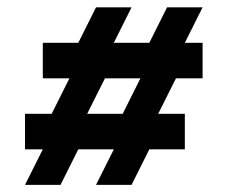

<svg xmlns="http://www.w3.org/2000/svg" viewBox="-20 -606 626 528"><path d="M390.6 -195.3 341.8 -97.7H244.1L293 -195.3H195.3L146.5 -97.7H48.8L97.7 -195.3H48.8V-293H122.1L170.9 -390.6H97.7V-488.3H195.3L244.1 -585.9H341.8L293 -488.3H390.6L439.5 -585.9H537.1L488.3 -488.3H537.1V-390.6H463.9L415 -293H488.3V-195.3ZM317.4 -293 366.2 -390.6H268.6L219.7 -293Z"/></svg>

Font: BabelStone Runic Byrhtferth
Style: Regular
Weight: 400
Designer: Andrew West
Foundry: BabelStone
Version: Version 7.004;November 9, 2023